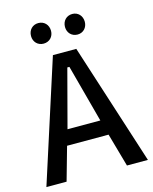

<svg xmlns="http://www.w3.org/2000/svg" viewBox="-124 -907 783 983"><g transform="rotate(-15 268.0 -416.0)"><path d="M407 -772C407 -804 385 -827 355 -827C324 -827 302 -804 302 -772C302 -741 324 -718 355 -718C385 -718 407 -741 407 -772ZM228 -772C228 -804 206 -827 175 -827C144 -827 122 -804 122 -772C122 -741 144 -718 175 -718C206 -718 228 -741 228 -772ZM260 -569H271L353 -263H179ZM536 -5 329 -649H205L-2 -5H105L155 -182H375L425 -5Z"/></g></svg>

Font: Falling Sky
Style: Light
Weight: 400
Designer: Paul D. Hunt
Foundry: Adobe Systems Incorporated
Version: Version 1.02